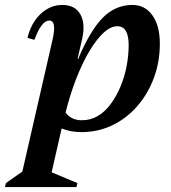

<svg xmlns="http://www.w3.org/2000/svg" viewBox="-88 -521 692 776"><path d="M-68 235 -64 219 47 141 -4 200 124 -359Q133 -398 130 -418Q127 -438 111 -438Q80 -438 51 -360L23 -368Q38 -429 76.5 -465Q115 -501 164 -501Q215 -501 236.5 -463.5Q258 -426 244 -364L115 200L91 163L225 219L221 235ZM241 13Q197 13 159.5 -2.5Q122 -18 97 -48L154 -163Q154 -99 176.5 -67Q199 -35 243 -35Q278 -35 307 -52Q336 -69 359 -100Q382 -131 398.5 -170Q415 -209 423.5 -252.5Q432 -296 432 -339Q432 -415 386 -415Q359 -415 330 -388Q301 -361 272.5 -313Q244 -265 218.5 -199Q193 -133 174 -54L124 -66L156 -283H228Q277 -399 328 -450Q379 -501 447 -501Q498 -501 528 -459Q558 -417 558 -345Q558 -270 533.5 -205Q509 -140 466 -91Q423 -42 365.5 -14.5Q308 13 241 13Z"/></svg>

Font: Platypi Light Medium
Style: Italic
Weight: 500
Italic angle: -13°
Version: Version 1.200